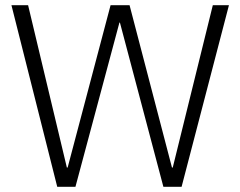

<svg xmlns="http://www.w3.org/2000/svg" viewBox="-20 -718 924 738"><path d="M270 0 439 -631H441L608 0H678L860 -698H798L644 -74H641L478 -698H405L240 -74H237L88 -698H24L200 0Z"/></svg>

Font: IBM Plex Thai Looped Light
Style: Regular
Weight: 300
Designer: Mike Abbink, Paul van der Laan, Pieter van Rosmalen, Ben Mitchell, Mark Frömberg
Foundry: Bold Monday
Version: Version 1.0